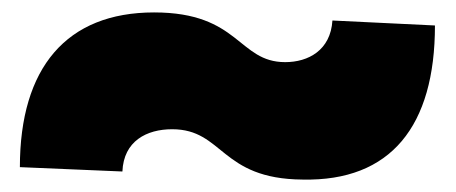

<svg xmlns="http://www.w3.org/2000/svg" viewBox="-20 -544 734 309"><path d="M12 -275 177 -268C179 -317 216 -336 257 -336C340 -336 334 -256 467 -255C609 -252 680 -341 680 -503L515 -511C512 -463 476 -444 439 -444C363 -444 366 -524 228 -524C87 -524 12 -435 12 -275Z"/></svg>

Font: Mattone Black
Style: Regular
Weight: 900
Width: 6
Designer: Nunzio Mazzaferro
Foundry: Collletttivo
Version: Version 2.000;Glyphs 3.2 (3217)